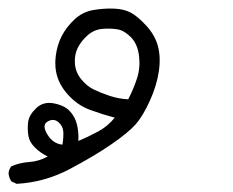

<svg xmlns="http://www.w3.org/2000/svg" viewBox="-37 -127 557 459"><path d="M2.9 312.5 -9.8 306.6Q-15.6 297.9 -16.6 287.1Q-15.6 277.3 -9.8 270.5Q10.7 261.7 33.2 260.3Q55.7 258.8 77.1 247.1Q60.5 239.3 46.9 226.1Q33.2 212.9 30.8 196.8Q28.3 180.7 30.3 164.6Q32.2 148.4 49.3 131.8Q66.4 115.2 91.8 120.1Q117.2 125 129.9 138.7Q142.6 152.3 147 170.9Q151.4 189.5 150.4 210Q175.8 199.2 198.2 187Q220.7 174.8 237.3 154.3Q208 146.5 179.7 136.2Q151.4 126 129.9 104Q108.4 82 100.6 58.1Q92.8 34.2 96.2 7.3Q99.6 -19.5 110.4 -40.5Q121.1 -61.5 140.6 -80.1Q160.2 -98.6 186 -103Q211.9 -107.4 235.4 -106.4Q258.8 -105.5 274.9 -97.2Q291 -88.9 312 -66.4Q333 -43.9 340.3 -17.6Q347.7 8.8 342.8 43Q337.9 77.1 321.3 113.8Q304.7 150.4 287.6 169.9Q270.5 189.5 229.5 217.8Q188.5 246.1 129.4 277.3Q70.3 308.6 2.9 312.5ZM112.3 218.8Q115.2 201.2 114.3 187.5Q113.3 173.8 102.1 164.6Q90.8 155.3 76.7 163.6Q62.5 171.9 76.2 194.3Q89.8 216.8 112.3 218.8ZM269.5 110.4Q282.2 85.9 290.5 60.5Q298.8 35.2 295.4 6.8Q292 -21.5 276.4 -37.6Q260.7 -53.7 245.1 -56.6Q229.5 -59.6 209 -58.1Q188.5 -56.6 172.9 -43Q157.2 -29.3 148.9 -12.7Q140.6 3.9 142.1 24.9Q143.6 45.9 157.2 62.5Q170.9 79.1 187 86.9Q203.1 94.7 225.1 102.1Q247.1 109.4 269.5 110.4Z"/></svg>

Font: NaikaiFont
Style: Regular
Weight: 400
Version: Version 1.67